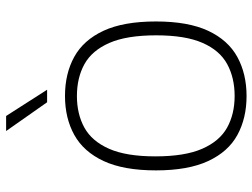

<svg xmlns="http://www.w3.org/2000/svg" viewBox="-121 -719 846 644"><g transform="rotate(-90 302.0 -397.0)"><path d="M302 7Q227.5 7 171.2 -23.8Q115 -54.5 83.8 -121.8Q52.5 -189 52.5 -297Q52.5 -405.5 84 -472.8Q115.5 -540 171.8 -571Q228 -602 302 -602Q377 -602 433.2 -571Q489.5 -540 520.8 -472.8Q552 -405.5 552 -297Q552 -189 520.8 -122Q489.5 -55 433 -24Q376.5 7 302 7ZM302 -33Q363 -33 409 -58Q455 -83 480.2 -140.8Q505.5 -198.5 505.5 -296Q505.5 -395 480 -453.2Q454.5 -511.5 408.8 -536.8Q363 -562 302 -562Q241.5 -562 196 -537Q150.5 -512 125 -454.2Q99.5 -396.5 99.5 -299Q99.5 -200 125 -141.8Q150.5 -83.5 196 -58.2Q241.5 -33 302 -33ZM281 -662 184.5 -799.5H235L323 -662Z"/></g></svg>

Font: Encode Sans SC Condensed Thin ExtraLight
Style: Regular
Weight: 250
Version: Version 3.002